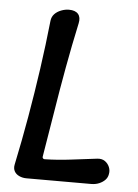

<svg xmlns="http://www.w3.org/2000/svg" viewBox="-50 -706 536 746"><g transform="rotate(5 218.0 -333.5)"><path d="M81 0Q66 0 53 -6Q40 -12 34 -23Q28 -34 31 -49Q51 -144 67.5 -239Q84 -334 97.5 -428.5Q111 -523 121 -618Q123 -634 133 -644.5Q143 -655 158.5 -661Q174 -667 189 -667Q214 -667 225 -654Q236 -641 231 -618Q212 -530 196 -442Q180 -354 166 -266Q152 -178 137 -90Q136 -86 138.5 -83Q141 -80 145 -80Q195 -81 247 -87.5Q299 -94 349 -100Q367 -102 379 -93.5Q391 -85 396.5 -71.5Q402 -58 399 -44Q397 -31 388 -21.5Q379 -12 365 -6Q351 0 333 0Z"/></g></svg>

Font: Winky Sans
Style: Italic
Weight: 400
Italic angle: -8.97852°
Designer: Simon Atzbach
Foundry: typofactur
Version: Version 1.205